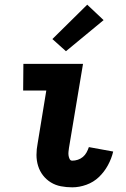

<svg xmlns="http://www.w3.org/2000/svg" viewBox="-20 -793 540 821"><path d="M289 8Q264 8 240.5 3.5Q217 -1 197.5 -13Q178 -25 164 -43Q150 -61 143 -83.5Q136 -106 136 -130.5Q136 -155 141 -180L178 -406H79L80 -520H335L275 -161Q274 -153 273 -145Q272 -137 273 -129Q274 -121 277.5 -113.5Q281 -106 289 -106Q301 -106 313 -110Q325 -114 334.5 -122Q344 -130 350 -141Q356 -152 360 -164L464 -145Q457 -115 441.5 -86.5Q426 -58 403 -36Q380 -14 349.5 -3Q319 8 289 8ZM262 -574 204 -626 353 -773 423 -707Z"/></svg>

Font: Iosevka Curly Slab Heavy
Style: Italic
Weight: 900
Italic angle: -9°
Monospace: yes
Designer: Belleve Invis
Foundry: Belleve Invis
Version: Version 22.1.2; ttfautohint (v1.8.4)